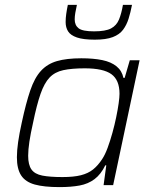

<svg xmlns="http://www.w3.org/2000/svg" viewBox="-20 -756 616 784"><path d="M223 8Q160 8 122 -2.5Q84 -13 66.5 -39.5Q49 -66 49 -114Q49 -141 54 -176Q59 -211 69 -256Q86 -335 103.5 -386.5Q121 -438 147 -466.5Q173 -495 212.5 -506.5Q252 -518 312 -518Q362 -518 398 -510.5Q434 -503 456 -485Q478 -467 484 -438H489L510 -510H550L442 0H403L414 -81H410Q392 -44 366 -24.5Q340 -5 305 1.5Q270 8 223 8ZM235 -33Q281 -33 310.5 -40.5Q340 -48 360 -64Q380 -80 397 -106Q409 -124 419.5 -152.5Q430 -181 439 -213.5Q448 -246 454.5 -277.5Q461 -309 464.5 -334Q468 -359 468 -373Q468 -429 435 -453Q402 -477 326 -477Q273 -477 238.5 -469.5Q204 -462 182.5 -439.5Q161 -417 145.5 -372.5Q130 -328 115 -255Q105 -211 100 -177.5Q95 -144 95 -120Q95 -83 108.5 -64Q122 -45 153 -39Q184 -33 235 -33ZM367 -594Q320 -594 294 -603Q268 -612 258 -628Q248 -644 248 -666Q248 -682 250.5 -699.5Q253 -717 257 -736H294Q290 -718 287.5 -703.5Q285 -689 285 -677Q285 -653 301 -640.5Q317 -628 364 -628Q411 -628 433.5 -640Q456 -652 466 -676.5Q476 -701 482 -736H519Q513 -705 505 -679.5Q497 -654 482.5 -634.5Q468 -615 440.5 -604.5Q413 -594 367 -594Z"/></svg>

Font: Saira Thin ExtraLight
Style: Italic
Weight: 250
Italic angle: -12°
Version: Version 1.101